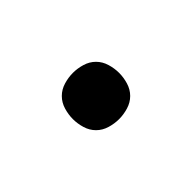

<svg xmlns="http://www.w3.org/2000/svg" viewBox="-20 -610 540 540"><g transform="rotate(-45 250.0 -340.0)"><path d="M250 -248Q232 -248 213.5 -253.5Q195 -259 182 -272Q169 -285 163.5 -303.5Q158 -322 158 -340Q158 -358 163.5 -376.5Q169 -395 182 -408Q195 -421 213.5 -426.5Q232 -432 250 -432Q268 -432 286.5 -426.5Q305 -421 318 -408Q331 -395 336.5 -376.5Q342 -358 342 -340Q342 -322 336.5 -303.5Q331 -285 318 -272Q305 -259 286.5 -253.5Q268 -248 250 -248Z"/></g></svg>

Font: Iosevka Slab Semibold
Style: Regular
Weight: 600
Monospace: yes
Designer: Belleve Invis
Foundry: Belleve Invis
Version: Version 11.1.1; ttfautohint (v1.8.3)